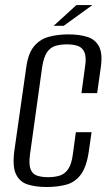

<svg xmlns="http://www.w3.org/2000/svg" viewBox="-20 -737 440 769"><path d="M166.7 12Q123.1 12 90.9 1.8Q58.6 -8.3 43.8 -39.8Q28.9 -71.2 37.8 -135.3L85.2 -467.8Q92.9 -523.5 116.3 -551.6Q139.8 -579.7 175.3 -589.5Q210.8 -599.3 254.1 -599.3Q298.5 -599.3 330.1 -589.1Q361.8 -579 376.6 -550.9Q391.5 -522.8 383.8 -467.8L369.1 -364H306.2L320.5 -468.7Q326.8 -508.5 318.1 -527.8Q309.5 -547.1 291.2 -553.2Q272.9 -559.3 248 -559.3Q222.3 -559.3 201.9 -553.2Q181.6 -547.1 168.4 -527.8Q155.2 -508.5 148.9 -468.7L100.1 -117.8Q94.8 -78.3 102.6 -58.9Q110.3 -39.4 129 -33.4Q147.7 -27.3 172.6 -27.3Q198.2 -27.3 218.5 -33.4Q238.7 -39.4 252.5 -58.9Q266.4 -78.3 271.6 -117.8L283.8 -207.4H346.7L336.4 -135.5Q327.5 -70.5 304.6 -39Q281.6 -7.6 246.7 2.2Q211.7 12 166.7 12ZM194.9 -633.6 285.9 -716.6H349.9L235.1 -633.6Z"/></svg>

Font: Alumni Sans Thin
Style: Italic
Weight: 100
Italic angle: -8°
Designer: Robert E. Leuschke
Foundry: Robert E. Leuschke
Version: Version 1.016